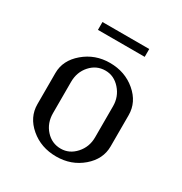

<svg xmlns="http://www.w3.org/2000/svg" viewBox="-125 -589 646 682"><g transform="rotate(30 198.0 -248.0)"><path d="M47.9 -127.9V-255.9Q47.9 -307.6 92.8 -345.7Q137.7 -383.8 198.2 -383.8Q260.3 -383.8 304.2 -346.4Q348.1 -309.1 348.1 -255.9V-127.9Q348.1 -75.7 304 -37.8Q259.8 0 198.2 0Q135.7 0 91.8 -37.4Q47.9 -74.7 47.9 -127.9ZM102.1 -463.9V-496.1H293.9V-463.9ZM111.8 -127.9Q111.8 -87.4 136.7 -59.8Q161.6 -32.2 198.2 -32.2Q233.4 -32.2 258.8 -60.5Q284.2 -88.9 284.2 -127.9V-255.9Q284.2 -294.9 258.8 -323.5Q233.4 -352.1 198.2 -352.1Q161.6 -352.1 136.7 -324.2Q111.8 -296.4 111.8 -255.9Z"/></g></svg>

Font: Gawaa
Style: Regular
Weight: 400
Designer: T. Christopher White
Version: Version 1.0